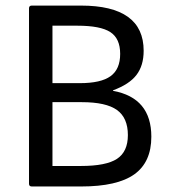

<svg xmlns="http://www.w3.org/2000/svg" viewBox="-20 -675 613 695"><path d="M95.2 0Q85 0 85 -9.8V-645Q85 -654.8 95.2 -654.8H272.9Q500 -654.8 500 -491.2Q500 -437.5 473.9 -403.6Q447.8 -369.6 389.2 -348.1V-346.2Q527.8 -320.8 527.8 -180.2Q527.8 -87.9 466.1 -43.9Q404.3 0 273.9 0ZM169.9 -374H269Q345.2 -374 380.1 -399.2Q415 -424.3 415 -480Q415 -535.6 379.4 -558.8Q343.8 -582 259.8 -582H169.9ZM169.9 -74.2H272.9Q364.3 -74.2 403.6 -100.1Q442.9 -126 442.9 -186Q442.9 -248.5 403.3 -276.9Q363.8 -305.2 275.9 -305.2H169.9Z"/></svg>

Font: Sofia Sans
Style: Regular
Weight: 400
Designer: Botio Nikoltchev, Ani Petrova
Foundry: lettersoup
Version: Version 4.100